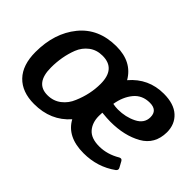

<svg xmlns="http://www.w3.org/2000/svg" viewBox="-92 -756 1015 1015"><g transform="rotate(45 415.5 -249.0)"><path d="M767 -46Q687 12 583 12Q460 12 414 -73Q339 13 214 13Q124 13 74.5 -38.5Q25 -90 25 -187Q25 -328 99.5 -419.5Q174 -511 307 -511Q423 -511 473 -424Q547 -511 661 -511Q737 -511 777 -474.5Q817 -438 817 -378Q816 -288 743 -247Q670 -206 566 -206Q542 -206 502 -210Q501 -202 501 -185Q501 -135 528.5 -103.5Q556 -72 616 -72Q676 -72 733 -106Q747 -113 754 -100L771 -69Q779 -56 767 -46ZM388 -311Q388 -424 290 -424Q246 -424 214.5 -400Q183 -376 168 -338Q141 -268 141 -187Q141 -70 231 -70Q275 -70 307.5 -95Q340 -120 356 -160Q388 -235 388 -311ZM699 -373Q699 -425 642.5 -425Q586 -425 553 -385Q520 -345 510 -284Q530 -280 548 -280Q605 -280 652 -303.5Q699 -327 699 -373Z"/></g></svg>

Font: Crete Round
Style: Italic
Weight: 400
Designer: Veronika Burian
Foundry: TypeTogether
Version: Version 1.001; ttfautohint (v1.6)